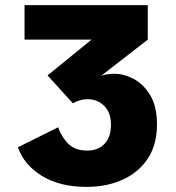

<svg xmlns="http://www.w3.org/2000/svg" viewBox="-20 -720 690 751"><path d="M319 11Q214 11 144 -32Q74 -75 50 -144L207 -222Q223 -180 249.5 -155.5Q276 -131 321 -131Q364 -131 389 -157.5Q414 -184 414 -232Q414 -280 387.5 -306Q361 -332 322 -332Q306.5 -332 291.8 -327.5Q277 -323 265 -316L166 -425L338 -565H76V-700H558V-565L375 -423Q380.5 -426 396.5 -428.8Q412.5 -431.5 426.5 -431.5Q464.5 -431.5 503 -411.2Q541.5 -391 567.8 -347.2Q594 -303.5 594 -233Q594 -153.5 557.8 -99.2Q521.5 -45 459.2 -17Q397 11 319 11Z"/></svg>

Font: Trispace ExtraBold
Style: Regular
Weight: 800
Designer: Tyler Finck
Foundry: Etcetera Type Company
Version: Version 1.210; ttfautohint (v1.8.3)